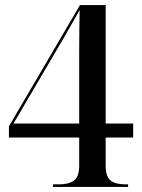

<svg xmlns="http://www.w3.org/2000/svg" viewBox="-20 -734 558 754"><path d="M188 0V-10H212Q250 -10 270.5 -25Q291 -40 291 -84V-194H15V-238L294 -714H395V-249H503V-194H395V-84Q395 -40 414.5 -25Q434 -10 472 -10H483V0ZM33 -249H291V-452Q291 -487 291 -532Q291 -577 291.5 -621Q292 -665 293 -695Q284 -679 269 -652.5Q254 -626 238 -598.5Q222 -571 211 -552Z"/></svg>

Font: Noto Serif Display SemiCondensed Medium
Style: Regular
Weight: 500
Width: 4
Designer: Monotype Design Team
Foundry: Monotype Imaging Inc.
Version: Version 2.009